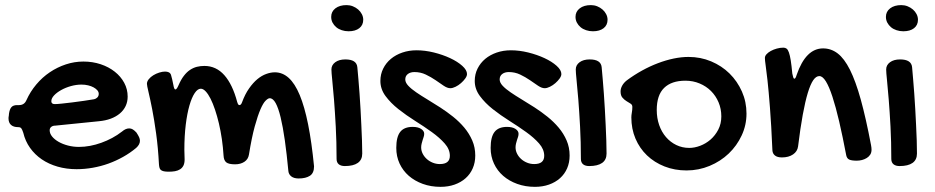

<svg xmlns="http://www.w3.org/2000/svg" viewBox="-20 -620 3647 749"><path d="M456.1 -106.9Q470.2 -119.1 483.9 -119.1Q491.7 -119.1 498 -115.2Q504.4 -111.3 512.2 -103Q519.5 -91.8 522.7 -84.7Q525.9 -77.6 525.9 -70.8Q525.9 -56.2 511.2 -43Q487.8 -23.4 460.4 -8.1Q433.1 7.3 403.3 18.1Q373.5 28.8 341.8 34.4Q310.1 40 278.8 40Q239.3 40 204.6 30Q169.9 20 142.8 1.5Q115.7 -17.1 97.2 -43.2Q78.6 -69.3 70.8 -102.1Q66.4 -115.7 62.7 -119.9Q59.1 -124 50.8 -124Q32.7 -124 22.9 -132.8Q13.2 -141.6 13.2 -158.2Q13.2 -165 14.2 -167L15.1 -176.8Q17.6 -194.3 24.7 -202.1Q31.7 -210 46.9 -210H54.2Q74.7 -210 83 -229Q98.1 -262.7 121.6 -290.5Q145 -318.4 174.3 -338.1Q203.6 -357.9 237.1 -368.9Q270.5 -379.9 305.2 -379.9Q341.3 -379.9 372.8 -369.4Q404.3 -358.9 427.7 -340.3Q451.2 -321.8 464.6 -296.9Q478 -272 478 -243.2Q478 -223.1 470.2 -206.5Q462.4 -189.9 447.8 -177.5Q433.1 -165 412.4 -157.2Q391.6 -149.4 365.2 -147L195.8 -129.9Q186 -129.9 179.9 -125Q173.8 -120.1 173.8 -111.8Q173.8 -99.1 183.3 -87.4Q192.9 -75.7 208.7 -66.7Q224.6 -57.6 245.4 -52.2Q266.1 -46.9 288.1 -46.9Q309.1 -46.9 331.3 -51Q353.5 -55.2 375.2 -63Q397 -70.8 417.5 -81.8Q438 -92.8 456.1 -106.9ZM347.2 -232.9Q354.5 -234.4 359.9 -240Q365.2 -245.6 365.2 -253.9Q365.2 -261.2 359.9 -267.6Q354.5 -273.9 345.2 -279.1Q335.9 -284.2 323.7 -287.1Q311.5 -290 297.9 -290Q277.8 -290 256.8 -284.2Q235.8 -278.3 218.8 -268.8Q201.7 -259.3 190.9 -247.8Q180.2 -236.3 180.2 -225.1Q180.2 -213.9 193.8 -213.9Q202.1 -213.9 220.7 -215.8Q239.3 -217.8 261.7 -220.5Q284.2 -223.1 307.1 -226.6Q330.1 -230 347.2 -232.9Z M600.1 21Q596.7 -43.9 589.1 -98.9Q581.5 -153.8 573.5 -194.8Q565.4 -235.8 559.3 -261.2Q553.2 -286.6 553.2 -293Q553.2 -302.2 560.3 -311Q567.4 -319.8 578.1 -326.4Q588.9 -333 601.3 -336.9Q613.8 -340.8 624 -340.8Q632.3 -340.8 638.4 -337.9Q644.5 -335 647 -328.1Q649.4 -319.8 651.6 -310.8Q653.8 -301.8 656.2 -289.1Q659.2 -271 664.1 -271Q669.4 -271 676.3 -287.1Q686 -309.6 697.3 -324.2Q708.5 -338.9 721.4 -347.4Q734.4 -356 748.3 -359.4Q762.2 -362.8 777.3 -362.8Q823.2 -362.8 855.2 -326.7Q887.2 -290.5 905.3 -222.2Q907.7 -214.4 909.7 -212.2Q911.6 -210 914.1 -210Q916.5 -210 919.2 -212.2Q921.9 -214.4 924.3 -221.2Q936 -252.9 951.7 -275.1Q967.3 -297.4 984.1 -311.3Q1001 -325.2 1018.6 -331.5Q1036.1 -337.9 1052.2 -337.9Q1082 -337.9 1106.2 -316.2Q1130.4 -294.4 1149.2 -249.3Q1168 -204.1 1181.9 -135Q1195.8 -65.9 1205.1 28.8Q1205.1 55.2 1189 65.7Q1172.9 76.2 1145 76.2Q1127 76.2 1116.7 68.4Q1106.4 60.5 1105 47.9Q1098.6 -20 1091.1 -73Q1083.5 -126 1074.7 -162.4Q1065.9 -198.7 1055.4 -217.8Q1044.9 -236.8 1032.2 -236.8Q1025.9 -236.8 1016.4 -227.5Q1006.8 -218.3 996.1 -193.6Q985.4 -168.9 973.6 -126.2Q961.9 -83.5 951.2 -17.1Q948.2 1.5 933.3 11.2Q918.5 21 897 21Q872.1 21 862.5 13.2Q853 5.4 852.1 -13.2Q850.1 -45.4 845.5 -77.4Q840.8 -109.4 834 -138.4Q827.1 -167.5 818.8 -192.1Q810.5 -216.8 801.3 -235.1Q792 -253.4 782.2 -263.7Q772.5 -273.9 763.2 -273.9Q751 -273.9 739.5 -256.8Q728 -239.7 719 -208.5Q710 -177.2 704.6 -133.3Q699.2 -89.4 699.2 -35.2Q699.2 -25.9 699.7 -16.8Q700.2 -7.8 700.2 2Q700.2 16.6 695.6 25.9Q690.9 35.2 682.4 40.5Q673.8 45.9 662.6 47.9Q651.4 49.8 638.2 49.8Q626 49.8 618.7 48.1Q611.3 46.4 607.4 43Q603.5 39.6 602.1 33.9Q600.6 28.3 600.1 21Z M1339.8 -498Q1325.7 -498 1313.2 -502.2Q1300.8 -506.3 1291.7 -513.9Q1282.7 -521.5 1277.3 -531.7Q1272 -542 1272 -554.2Q1272 -574.7 1288.3 -587.4Q1304.7 -600.1 1332 -600.1Q1344.7 -600.1 1356.4 -595.5Q1368.2 -590.8 1377.2 -583Q1386.2 -575.2 1391.6 -564.7Q1397 -554.2 1397 -543Q1397 -522 1381.6 -510Q1366.2 -498 1339.8 -498ZM1272.9 -349.1Q1272.9 -366.2 1287.8 -377.2Q1302.7 -388.2 1327.1 -388.2Q1371.1 -388.2 1374 -357.9Q1376 -336.9 1378.2 -310.5Q1380.4 -284.2 1382.6 -254.6Q1384.8 -225.1 1386.5 -193.6Q1388.2 -162.1 1389.6 -131.6Q1391.1 -101.1 1392.1 -72.8Q1393.1 -44.4 1393.1 -21Q1393.1 3.4 1375.7 15.6Q1358.4 27.8 1325.2 27.8Q1310.1 27.8 1301.5 20.8Q1293 13.7 1293 0Q1293 -67.4 1289.8 -126.2Q1286.6 -185.1 1283 -231Q1279.3 -276.9 1276.1 -307.4Q1272.9 -337.9 1272.9 -349.1Z M1605 -423.8Q1637.7 -423.8 1672.4 -415.3Q1707 -406.7 1735.8 -393.3Q1764.6 -379.9 1783.2 -363.3Q1801.8 -346.7 1801.8 -331.1Q1801.8 -323.2 1794.9 -313.7Q1788.1 -304.2 1778.3 -295.7Q1768.6 -287.1 1757.1 -281.5Q1745.6 -275.9 1736.8 -275.9Q1725.1 -275.9 1710.7 -285.6Q1696.3 -295.4 1679 -307.4Q1661.6 -319.3 1641.1 -329.1Q1620.6 -338.9 1596.7 -338.9Q1581.1 -338.9 1571 -331.3Q1561 -323.7 1561 -310.1Q1561 -297.9 1572.8 -285.4Q1584.5 -272.9 1603.8 -259.8Q1623 -246.6 1647.5 -231.9Q1671.9 -217.3 1697.5 -200.7Q1723.1 -184.1 1747.6 -164.6Q1772 -145 1791.3 -122.1Q1810.5 -99.1 1822.3 -72Q1834 -44.9 1834 -13.2Q1834 14.2 1824.2 36.6Q1814.5 59.1 1796.4 75.2Q1778.3 91.3 1753.4 100.1Q1728.5 108.9 1698.7 108.9Q1661.1 108.9 1629.4 97.4Q1597.7 85.9 1574.7 65.9Q1551.8 45.9 1538.8 18.1Q1525.9 -9.8 1525.9 -43Q1525.9 -85.9 1541.3 -105.5Q1556.6 -125 1589.8 -125Q1610.4 -125 1622.6 -117.2Q1634.8 -109.4 1634.8 -98.1Q1634.8 -92.3 1632.8 -86.2Q1630.9 -80.1 1628.7 -73.5Q1626.5 -66.9 1624.8 -59.6Q1623 -52.2 1623 -44.9Q1623 -32.2 1628.9 -20.5Q1634.8 -8.8 1644.8 0.2Q1654.8 9.3 1668 14.6Q1681.2 20 1695.8 20Q1734.9 20 1734.9 -12.2Q1734.9 -37.6 1714.8 -60.3Q1694.8 -83 1664.6 -104.7Q1634.3 -126.5 1599.4 -148.4Q1564.5 -170.4 1534.2 -194.3Q1503.9 -218.3 1483.9 -245.4Q1463.9 -272.5 1463.9 -304.2Q1463.9 -330.6 1474.9 -352.5Q1485.8 -374.5 1504.9 -390.4Q1523.9 -406.2 1549.6 -415Q1575.2 -423.8 1605 -423.8Z M1973.1 -423.8Q2005.9 -423.8 2040.5 -415.3Q2075.2 -406.7 2104 -393.3Q2132.8 -379.9 2151.4 -363.3Q2169.9 -346.7 2169.9 -331.1Q2169.9 -323.2 2163.1 -313.7Q2156.2 -304.2 2146.5 -295.7Q2136.7 -287.1 2125.2 -281.5Q2113.8 -275.9 2105 -275.9Q2093.3 -275.9 2078.9 -285.6Q2064.5 -295.4 2047.1 -307.4Q2029.8 -319.3 2009.3 -329.1Q1988.8 -338.9 1964.8 -338.9Q1949.2 -338.9 1939.2 -331.3Q1929.2 -323.7 1929.2 -310.1Q1929.2 -297.9 1940.9 -285.4Q1952.6 -272.9 1971.9 -259.8Q1991.2 -246.6 2015.6 -231.9Q2040 -217.3 2065.7 -200.7Q2091.3 -184.1 2115.7 -164.6Q2140.1 -145 2159.4 -122.1Q2178.7 -99.1 2190.4 -72Q2202.1 -44.9 2202.1 -13.2Q2202.1 14.2 2192.4 36.6Q2182.6 59.1 2164.6 75.2Q2146.5 91.3 2121.6 100.1Q2096.7 108.9 2066.9 108.9Q2029.3 108.9 1997.6 97.4Q1965.8 85.9 1942.9 65.9Q1919.9 45.9 1907 18.1Q1894 -9.8 1894 -43Q1894 -85.9 1909.4 -105.5Q1924.8 -125 1958 -125Q1978.5 -125 1990.7 -117.2Q2002.9 -109.4 2002.9 -98.1Q2002.9 -92.3 2001 -86.2Q1999 -80.1 1996.8 -73.5Q1994.6 -66.9 1992.9 -59.6Q1991.2 -52.2 1991.2 -44.9Q1991.2 -32.2 1997.1 -20.5Q2002.9 -8.8 2012.9 0.2Q2022.9 9.3 2036.1 14.6Q2049.3 20 2064 20Q2103 20 2103 -12.2Q2103 -37.6 2083 -60.3Q2063 -83 2032.7 -104.7Q2002.4 -126.5 1967.5 -148.4Q1932.6 -170.4 1902.3 -194.3Q1872.1 -218.3 1852.1 -245.4Q1832 -272.5 1832 -304.2Q1832 -330.6 1843 -352.5Q1854 -374.5 1873 -390.4Q1892.1 -406.2 1917.7 -415Q1943.4 -423.8 1973.1 -423.8Z M2293 -498Q2278.8 -498 2266.4 -502.2Q2253.9 -506.3 2244.9 -513.9Q2235.8 -521.5 2230.5 -531.7Q2225.1 -542 2225.1 -554.2Q2225.1 -574.7 2241.5 -587.4Q2257.8 -600.1 2285.2 -600.1Q2297.9 -600.1 2309.6 -595.5Q2321.3 -590.8 2330.3 -583Q2339.4 -575.2 2344.7 -564.7Q2350.1 -554.2 2350.1 -543Q2350.1 -522 2334.7 -510Q2319.3 -498 2293 -498ZM2226.1 -349.1Q2226.1 -366.2 2241 -377.2Q2255.9 -388.2 2280.3 -388.2Q2324.2 -388.2 2327.1 -357.9Q2329.1 -336.9 2331.3 -310.5Q2333.5 -284.2 2335.7 -254.6Q2337.9 -225.1 2339.6 -193.6Q2341.3 -162.1 2342.8 -131.6Q2344.2 -101.1 2345.2 -72.8Q2346.2 -44.4 2346.2 -21Q2346.2 3.4 2328.9 15.6Q2311.5 27.8 2278.3 27.8Q2263.2 27.8 2254.6 20.8Q2246.1 13.7 2246.1 0Q2246.1 -67.4 2242.9 -126.2Q2239.7 -185.1 2236.1 -231Q2232.4 -276.9 2229.2 -307.4Q2226.1 -337.9 2226.1 -349.1Z M2442.9 -162.1Q2442.9 -170.4 2444.8 -180.7Q2446.8 -190.9 2446.8 -203.1Q2446.8 -211.4 2439.7 -215.8Q2432.6 -220.2 2423.8 -225.6Q2415 -231 2408 -239.3Q2400.9 -247.6 2400.9 -263.2Q2400.9 -274.4 2407 -285.6Q2413.1 -296.9 2424.8 -306.2Q2453.6 -327.6 2484.6 -344.7Q2515.6 -361.8 2546.6 -373.5Q2577.6 -385.3 2607.9 -391.6Q2638.2 -397.9 2666 -397.9Q2712.9 -397.9 2754.2 -380.6Q2795.4 -363.3 2825.9 -333.3Q2856.4 -303.2 2874.3 -262.9Q2892.1 -222.7 2892.1 -176.8Q2892.1 -131.8 2873.3 -91.6Q2854.5 -51.3 2822.8 -21Q2791 9.3 2748.3 27.1Q2705.6 44.9 2658.2 44.9Q2611.8 44.9 2572.3 29.3Q2532.7 13.7 2503.9 -13.9Q2475.1 -41.5 2459 -79.3Q2442.9 -117.2 2442.9 -162.1ZM2668.9 -43Q2689.5 -43 2711.4 -51.3Q2733.4 -59.6 2751.7 -75.4Q2770 -91.3 2782 -114.3Q2793.9 -137.2 2793.9 -166Q2793.9 -195.3 2783.2 -220.7Q2772.5 -246.1 2753.7 -264.9Q2734.9 -283.7 2709.2 -294.4Q2683.6 -305.2 2653.8 -305.2Q2599.6 -305.2 2570.8 -277.1Q2542 -249 2542 -190.9Q2542 -159.2 2551.5 -132.1Q2561 -105 2578.1 -85.2Q2595.2 -65.4 2618.4 -54.2Q2641.6 -43 2668.9 -43Z M2963.9 -394Q2963.9 -401.4 2970.2 -408.4Q2976.6 -415.5 2986.8 -421.1Q2997.1 -426.8 3010 -430.4Q3022.9 -434.1 3036.1 -434.1Q3043.5 -434.1 3048.6 -430.2Q3053.7 -426.3 3057.6 -415.3Q3061.5 -404.3 3064.7 -384.5Q3067.9 -364.7 3070.8 -333Q3072.8 -323.2 3074.5 -318.1Q3076.2 -313 3079.1 -313Q3083.5 -313 3087.9 -328.1Q3123.5 -431.2 3190.9 -431.2Q3222.2 -431.2 3247.8 -411.6Q3273.4 -392.1 3295.7 -347.9Q3317.9 -303.7 3337.9 -231.7Q3357.9 -159.7 3377.9 -54.2Q3378.9 -48.8 3379.4 -44.4Q3379.9 -40 3379.9 -36.1Q3379.9 -24.9 3374.8 -16.8Q3369.6 -8.8 3361.3 -3.7Q3353 1.5 3342.8 4.2Q3332.5 6.8 3322.3 6.8Q3301.8 6.8 3292.7 2.4Q3283.7 -2 3281.2 -14.2Q3267.1 -88.4 3253.7 -146Q3240.2 -203.6 3227.3 -242.9Q3214.4 -282.2 3201.7 -302.7Q3189 -323.2 3176.3 -323.2Q3163.6 -323.2 3152.6 -307.4Q3141.6 -291.5 3131.3 -257.8Q3121.1 -224.1 3111.6 -172.4Q3102.1 -120.6 3093.3 -48.8Q3090.8 -29.3 3073.7 -17.6Q3056.6 -5.9 3030.3 -5.9Q3012.7 -5.9 3003.4 -13.2Q2994.1 -20.5 2993.2 -33.2Q2988.8 -134.8 2983.6 -200.4Q2978.5 -266.1 2974.1 -305.9Q2969.7 -345.7 2966.8 -365.2Q2963.9 -384.8 2963.9 -394Z M3503.9 -498Q3489.7 -498 3477.3 -502.2Q3464.8 -506.3 3455.8 -513.9Q3446.8 -521.5 3441.4 -531.7Q3436 -542 3436 -554.2Q3436 -574.7 3452.4 -587.4Q3468.8 -600.1 3496.1 -600.1Q3508.8 -600.1 3520.5 -595.5Q3532.2 -590.8 3541.3 -583Q3550.3 -575.2 3555.7 -564.7Q3561 -554.2 3561 -543Q3561 -522 3545.7 -510Q3530.3 -498 3503.9 -498ZM3437 -349.1Q3437 -366.2 3451.9 -377.2Q3466.8 -388.2 3491.2 -388.2Q3535.2 -388.2 3538.1 -357.9Q3540 -336.9 3542.2 -310.5Q3544.4 -284.2 3546.6 -254.6Q3548.8 -225.1 3550.5 -193.6Q3552.2 -162.1 3553.7 -131.6Q3555.2 -101.1 3556.2 -72.8Q3557.1 -44.4 3557.1 -21Q3557.1 3.4 3539.8 15.6Q3522.5 27.8 3489.3 27.8Q3474.1 27.8 3465.6 20.8Q3457 13.7 3457 0Q3457 -67.4 3453.9 -126.2Q3450.7 -185.1 3447 -231Q3443.4 -276.9 3440.2 -307.4Q3437 -337.9 3437 -349.1Z"/></svg>

Font: Gochi Hand
Style: Regular
Weight: 400
Designer: Juan Pablo del Peral
Foundry: Juan Pablo del Peral
Version: Version 1.001